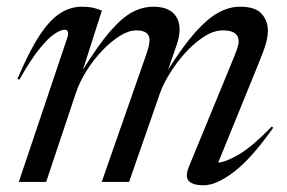

<svg xmlns="http://www.w3.org/2000/svg" viewBox="-20 -542 854 572"><path d="M794 -161.5Q729 -69.5 676.8 -29.8Q624.5 10 586.5 10Q554.5 10 542.5 -2.8Q530.5 -15.5 543 -46L666.5 -346Q680.5 -380 685.8 -394.8Q691 -409.5 691 -418.5Q691 -451.5 644.5 -451.5Q616 -451.5 586.8 -432.2Q557.5 -413 531.2 -383.8Q505 -354.5 485.5 -322.8Q466 -291 457 -265.5L364.5 0H283L415.5 -379Q425.5 -407.5 425.5 -422.5Q425.5 -451.5 386 -451.5Q363.5 -451.5 337 -435Q310.5 -418.5 284.5 -391.2Q258.5 -364 237.8 -331Q217 -298 206 -265L117.5 0H36L181 -431Q184 -439.5 182.2 -446.5Q180.5 -453.5 172 -453.5Q161.5 -453.5 142.8 -441.2Q124 -429 97.8 -396.8Q71.5 -364.5 37.5 -304.5L32 -307Q66.5 -388.5 97.2 -435.5Q128 -482.5 158.8 -502.2Q189.5 -522 224 -522Q242.5 -522 255.8 -519.2Q269 -516.5 283.5 -510.5L227 -334Q272.5 -407.5 308 -448.5Q343.5 -489.5 374.2 -505.8Q405 -522 436.5 -522Q475 -522 495 -504Q515 -486 515 -454Q515 -433.5 506 -407L480.5 -334Q525 -404.5 561.5 -445.5Q598 -486.5 630.2 -504.2Q662.5 -522 695 -522Q740.5 -522 759.2 -501.2Q778 -480.5 778 -451Q778 -434 772.5 -413.5Q767 -393 748 -347L630 -57.5Q654.5 -59.5 694 -83.2Q733.5 -107 789.5 -165Z"/></svg>

Font: Newsreader 72pt
Style: Italic
Weight: 400
Italic angle: -17°
Designer: Hugues Gentile
Foundry: Production Type
Version: Version 1.003; ttfautohint (v1.8.3)